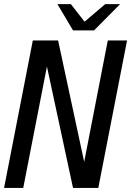

<svg xmlns="http://www.w3.org/2000/svg" viewBox="-23 -929 648 949"><path d="M260.7 -908.7H327.1L395 -821.8L497.1 -908.7H570.8L441.9 -778.8H337.9ZM139.2 -729H264.2L393.1 -128.9L509.8 -729H605L462.9 0H337.9L209 -600.1L91.8 0H-2.9Z"/></svg>

Font: Hack
Style: Italic
Weight: 400
Italic angle: -11°
Monospace: yes
Designer: Christopher Simpkins
Foundry: Christopher Simpkins
Version: Version 2.019; ttfautohint (v1.4.1) -l 4 -r 80 -G 350 -x 0 -